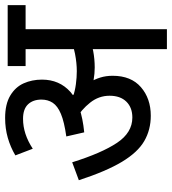

<svg xmlns="http://www.w3.org/2000/svg" viewBox="19 -691 672 750"><g transform="rotate(-90 355.0 -316.0)"><path d="M616 -552V0H538V-552H472V-622H710V-552ZM269 -632Q323 -632 356.5 -612Q390 -592 404.5 -559.5Q419 -527 419 -488Q419 -420 371 -377Q323 -334 213 -323L197 -393Q254 -401 285 -414Q316 -427 328.5 -446Q341 -465 341 -490Q341 -523 322.5 -542.5Q304 -562 266 -562Q236 -562 207 -552.5Q178 -543 149 -524L123 -592Q155 -611 191.5 -621.5Q228 -632 269 -632ZM434 -212Q434 -140 389.5 -101.5Q345 -63 278 -63Q223 -63 179 -88.5Q135 -114 98 -175.5Q61 -237 26 -344L96 -370Q132 -255 172 -195Q212 -135 271 -135Q310 -135 333 -158.5Q356 -182 356 -224Q356 -266 329 -300Q302 -334 266 -355L307 -369L346 -378Q359 -367 374.5 -351Q390 -335 399 -320L408 -302Q420 -283 427 -260.5Q434 -238 434 -212ZM452 -352Q484 -352 520 -359Q556 -366 594 -384V-310Q563 -294 531 -288Q499 -282 466 -282Q443 -282 416.5 -286.5Q390 -291 364 -299L346 -353L352 -367Q375 -359 401.5 -355.5Q428 -352 452 -352Z"/></g></svg>

Font: Noto Sans Devanagari SemiCondensed
Style: Regular
Weight: 400
Width: 4
Designer: Jelle Bosma - Monotype Design Team
Foundry: Monotype Imaging Inc.
Version: Version 2.006